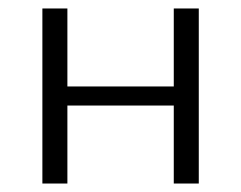

<svg xmlns="http://www.w3.org/2000/svg" viewBox="-20 -433 569 453"><path d="M390 -413H449V0H390V-184H139V0H80V-413H139V-229H390Z"/></svg>

Font: EauTestText Semilight
Style: Italic
Weight: 300
Italic angle: -12°
Designer: Christian Thalmann (Catharsis Fonts)
Version: Version 0.001;PS 000.001;hotconv 1.0.88;makeotf.lib2.5.64775